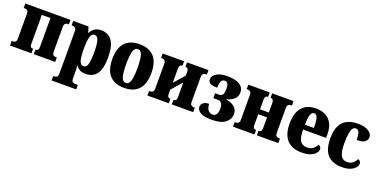

<svg xmlns="http://www.w3.org/2000/svg" viewBox="-22 -1312 4511 2301"><g transform="rotate(20 2233.0 -161.5)"><path d="M20 0V-58H37Q55 -58 67.5 -69.5Q80 -81 80 -108V-428Q80 -454 67.5 -466.5Q55 -479 37 -479H20V-536H596V-479H580Q561 -479 549 -466.5Q537 -454 537 -428V-108Q537 -81 549 -69.5Q561 -58 580 -58H596V0H323V-58H330Q345 -58 354 -69Q363 -80 363 -106V-475H253V-106Q253 -80 262 -69Q271 -58 286 -58H293V0Z M631 223V166H648Q666 166 678.5 154.5Q691 143 691 116V-428Q691 -454 678.5 -466.5Q666 -479 648 -479H631V-536H826L848 -463H852Q870 -500 903 -523Q936 -546 987 -546Q1076 -546 1125 -479.5Q1174 -413 1174 -267Q1174 -120 1125.5 -55Q1077 10 985 10Q941 10 912 -5Q883 -20 865 -51H860Q862 -28 863 -5Q864 18 864 47V116Q864 143 876 154.5Q888 166 907 166H945V223ZM930 -67Q968 -67 982 -116Q996 -165 996 -267Q996 -369 981.5 -418Q967 -467 930 -467Q893 -467 878.5 -418Q864 -369 864 -267Q864 -165 878.5 -116Q893 -67 930 -67Z M1476 10Q1355 10 1291 -59Q1227 -128 1227 -268Q1227 -408 1291 -477Q1355 -546 1476 -546Q1597 -546 1661 -477Q1725 -408 1725 -268Q1725 -128 1661 -59Q1597 10 1476 10ZM1476 -52Q1516 -52 1532 -105.5Q1548 -159 1548 -268Q1548 -378 1532 -431Q1516 -484 1476 -484Q1436 -484 1420 -431Q1404 -378 1404 -268Q1404 -159 1420 -105.5Q1436 -52 1476 -52Z M1772 0V-58H1789Q1807 -58 1819.5 -69.5Q1832 -81 1832 -108V-428Q1832 -454 1819.5 -466.5Q1807 -479 1789 -479H1772V-536H2045V-479H2038Q2023 -479 2014 -466.5Q2005 -454 2005 -430V-247L2123 -382V-430Q2123 -454 2114 -466.5Q2105 -479 2090 -479H2083V-536H2356V-479H2339Q2321 -479 2308.5 -466.5Q2296 -454 2296 -428V-108Q2296 -81 2308.5 -69.5Q2321 -58 2339 -58H2356V0H2083V-58H2090Q2105 -58 2114 -69Q2123 -80 2123 -106V-294L2005 -159V-106Q2005 -80 2014 -69Q2023 -58 2038 -58H2045V0Z M2590 10Q2496 10 2449.5 -17Q2403 -44 2403 -87Q2403 -118 2428.5 -138.5Q2454 -159 2501 -159Q2505 -100 2528 -76Q2551 -52 2583 -52Q2612 -52 2629.5 -75.5Q2647 -99 2647 -151Q2647 -198 2629 -219.5Q2611 -241 2578 -241H2525V-303H2578Q2610 -303 2622.5 -327.5Q2635 -352 2635 -400Q2635 -436 2623.5 -460Q2612 -484 2584 -484Q2552 -484 2539 -454Q2526 -424 2526 -374Q2458 -374 2433 -391.5Q2408 -409 2408 -440Q2408 -483 2457 -514.5Q2506 -546 2597 -546Q2697 -546 2752 -512Q2807 -478 2807 -413Q2807 -362 2772.5 -330Q2738 -298 2681 -282V-277Q2743 -268 2783 -234.5Q2823 -201 2823 -147Q2823 -78 2767 -34Q2711 10 2590 10Z M2864 0V-58H2881Q2899 -58 2911.5 -69.5Q2924 -81 2924 -108V-428Q2924 -454 2911.5 -466.5Q2899 -479 2881 -479H2864V-536H3137V-479H3130Q3115 -479 3106 -466.5Q3097 -454 3097 -430V-306H3209V-430Q3209 -454 3199.5 -466.5Q3190 -479 3175 -479H3168V-536H3441V-479H3425Q3406 -479 3394 -466.5Q3382 -454 3382 -428V-108Q3382 -81 3394 -69.5Q3406 -58 3425 -58H3441V0H3168V-58H3175Q3190 -58 3199.5 -69Q3209 -80 3209 -106V-244H3097V-106Q3097 -80 3106 -69Q3115 -58 3130 -58H3137V0Z M3743 10Q3614 10 3551 -61.5Q3488 -133 3488 -267Q3488 -406 3550 -476Q3612 -546 3725 -546Q3833 -546 3895.5 -483.5Q3958 -421 3958 -301V-255H3665Q3665 -152 3693 -110.5Q3721 -69 3783 -69Q3826 -69 3855 -90.5Q3884 -112 3902 -148Q3937 -134 3937 -100Q3937 -76 3916 -50.5Q3895 -25 3852 -7.5Q3809 10 3743 10ZM3780 -317Q3780 -407 3767 -445.5Q3754 -484 3725 -484Q3695 -484 3680.5 -445.5Q3666 -407 3666 -317Z M4252 10Q4179 10 4123.5 -17Q4068 -44 4037.5 -105Q4007 -166 4007 -269Q4007 -374 4040 -434.5Q4073 -495 4129.5 -520.5Q4186 -546 4256 -546Q4352 -546 4398 -514Q4444 -482 4444 -440Q4444 -405 4415.5 -381Q4387 -357 4311 -357Q4311 -413 4299.5 -448.5Q4288 -484 4255 -484Q4234 -484 4218 -465Q4202 -446 4193.5 -399.5Q4185 -353 4185 -270Q4185 -171 4208.5 -120Q4232 -69 4294 -69Q4367 -69 4407 -148Q4443 -134 4443 -100Q4443 -76 4422 -50.5Q4401 -25 4359 -7.5Q4317 10 4252 10Z"/></g></svg>

Font: Noto Serif Condensed Black
Style: Regular
Weight: 900
Width: 3
Designer: Monotype Design Team
Foundry: Monotype Imaging Inc.
Version: Version 2.015; ttfautohint (v1.8.4.7-5d5b)